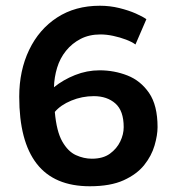

<svg xmlns="http://www.w3.org/2000/svg" viewBox="-20 -629 604 669"><path d="M452 -474Q440 -483 419 -491Q398 -499 374.5 -504Q351 -509 330 -509Q291 -509 261 -493.5Q231 -478 210 -452Q189 -426 179 -393Q169 -360 168 -325Q200 -351 241.5 -367.5Q283 -384 327 -384Q378 -384 424 -366Q470 -348 499.5 -305Q529 -262 529 -186Q529 -158 518.5 -122Q508 -86 482.5 -54Q457 -22 411 -1Q365 20 293 20Q169 20 108 -58.5Q47 -137 47 -292Q47 -383 81.5 -455Q116 -527 179 -568Q242 -609 328 -609Q363 -609 395.5 -601Q428 -593 453 -582Q478 -571 490 -562ZM307 -294Q266 -294 228.5 -278.5Q191 -263 171 -239Q177 -171 197 -136Q217 -101 244.5 -88.5Q272 -76 300 -76Q339 -76 363 -93.5Q387 -111 399 -136Q411 -161 411 -186Q411 -243 382 -268.5Q353 -294 307 -294Z"/></svg>

Font: Podkova
Style: Bold
Weight: 700
Designer: Ilya Yudin
Foundry: Cyreal (www.cyreal.org)
Version: Version 2.102; ttfautohint (v1.8.1.43-b0c9)